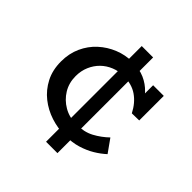

<svg xmlns="http://www.w3.org/2000/svg" viewBox="-173 -769 918 918"><g transform="rotate(45 285.5 -310.5)"><path d="M313 -72Q266 -72 219.5 -87Q173 -102 135 -132Q97 -162 74 -206.5Q51 -251 51 -309Q51 -363 71 -407Q91 -451 125.5 -482.5Q160 -514 203.5 -531.5Q247 -549 293 -549Q342 -549 377 -533.5Q412 -518 437.5 -491Q463 -464 481 -430L443 -437V-540H515V-374L466 -373Q442 -420 404.5 -446Q367 -472 311 -472Q279 -472 249.5 -460Q220 -448 198 -426.5Q176 -405 163 -375Q150 -345 150 -309Q150 -263 172 -227Q194 -191 231 -169.5Q268 -148 315 -148Q368 -148 406 -168.5Q444 -189 475 -219L522 -153Q498 -131 468 -113Q438 -95 400.5 -83.5Q363 -72 313 -72ZM272 13V-121L276 -135V-501L272 -516V-634H349V-516L346 -501V-135L349 -121V13Z"/></g></svg>

Font: BioRhyme
Style: Regular
Weight: 400
Designer: Aoife Mooney
Foundry: Aoife Mooney Type
Version: Version 1.600;gftools[0.9.33]